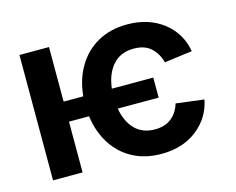

<svg xmlns="http://www.w3.org/2000/svg" viewBox="-83 -675 994 807"><g transform="rotate(-15 414.0 -271.5)"><path d="M576.3 -308.2V-220.9H398.4Q408 -163.4 440.7 -129.6Q473.4 -95.9 527.7 -95.9Q572.1 -95.9 600 -118.6Q627.8 -141.3 638.5 -179L760.3 -163.7Q745 -86.6 682.9 -38Q620.7 10.7 527.7 10.7Q456.3 10.7 402.5 -18.5Q348.7 -47.6 315.7 -99.8Q282.7 -152 273.4 -220.9H186.1V0H57.5V-545.5H186.1V-308.2H271.7Q278.4 -380.7 311.3 -435.7Q344.1 -490.8 399.1 -521.7Q454.2 -552.6 527.3 -552.6Q619.7 -552.6 683.2 -503.9Q746.8 -455.3 761.4 -373.6L639.9 -357.6Q630 -396.7 602.8 -421.9Q575.6 -447.1 527.7 -447.1Q470.2 -447.1 436.8 -409.4Q403.4 -371.8 396 -308.2Z"/></g></svg>

Font: Inter UI Semi Bold
Style: Regular
Weight: 600
Designer: Rasmus Andersson
Foundry: rsms
Version: 3.2;8d6f07862